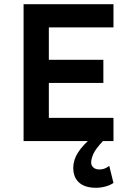

<svg xmlns="http://www.w3.org/2000/svg" viewBox="-20 -670 620 912"><path d="M92 0V-650H519V-540H212V-386H471V-276H212V-110H519V0ZM436 222Q384 222 356 197.5Q328 173 328 127Q328 90 350.5 54.5Q373 19 422 -22L469 0Q434 37 423.5 61Q413 85 413 102Q413 116 423.5 125.5Q434 135 452 135Q463 135 474.5 131.5Q486 128 499 118L519 199Q503 210 480.5 216Q458 222 436 222Z"/></svg>

Font: Sometype Mono
Style: Bold
Weight: 700
Monospace: yes
Designer: Ryoichi Tsunekawa
Foundry: Dharma Type
Version: Version 1.000; ttfautohint (v1.8.3)